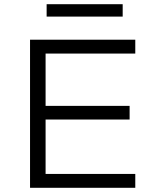

<svg xmlns="http://www.w3.org/2000/svg" viewBox="-20 -894 750 914"><path d="M123 0V-705H624V-639H197V-390H597V-325H197V-66H624V0ZM202 -815V-874H564V-815Z"/></svg>

Font: Nunito Sans 7pt SemiExpanded Light
Style: Regular
Weight: 300
Width: 6
Designer: Vernon Adams
Foundry: Vernon Adams
Version: Version 3.101;gftools[0.9.27]